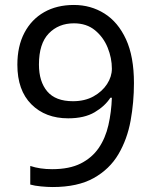

<svg xmlns="http://www.w3.org/2000/svg" viewBox="-20 -744 612 774"><path d="M520 -409Q520 -332 506.5 -257.5Q493 -183 457.5 -122.5Q422 -62 357.5 -26Q293 10 192 10Q172 10 145.5 7.5Q119 5 102 0V-75Q141 -62 190 -62Q260 -62 305.5 -85Q351 -108 378 -147.5Q405 -187 417 -239.5Q429 -292 431 -350H425Q403 -316 361.5 -291.5Q320 -267 255 -267Q163 -267 106.5 -323.5Q50 -380 50 -483Q50 -558 78.5 -612Q107 -666 158 -695Q209 -724 278 -724Q346 -724 401 -689.5Q456 -655 488 -585.5Q520 -516 520 -409ZM278 -650Q216 -650 176.5 -609Q137 -568 137 -484Q137 -415 170.5 -375.5Q204 -336 274 -336Q322 -336 357 -355.5Q392 -375 411.5 -405Q431 -435 431 -467Q431 -510 414 -552Q397 -594 363 -622Q329 -650 278 -650Z"/></svg>

Font: Noto Sans Hebrew Droid
Style: Regular
Weight: 400
Designer: Monotype Design Team
Foundry: Monotype Imaging Inc.
Version: Version 1.100